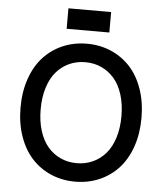

<svg xmlns="http://www.w3.org/2000/svg" viewBox="-61 -972 889 1036"><g transform="rotate(5 384.0 -454.5)"><path d="M267.4 -807.9V-918.7H498.6V-807.9ZM384.2 -737.2Q454.5 -737.2 514.7 -711.3Q574.9 -685.4 618.6 -638Q662.3 -590.6 687 -519.9Q711.6 -449.2 711.6 -363.6Q711.6 -278.1 687 -207.4Q662.3 -136.7 618.6 -89.3Q574.9 -41.9 514.7 -16Q454.5 9.9 384.2 9.9Q313.6 9.9 253.4 -16Q193.2 -41.9 149.5 -89.5Q105.8 -137.1 81.1 -207.6Q56.5 -278.1 56.5 -363.6Q56.5 -449.2 81.1 -519.9Q105.8 -590.6 149.5 -638Q193.2 -685.4 253.4 -711.3Q313.6 -737.2 384.2 -737.2ZM297.1 -108.3Q337 -90.2 384.2 -90.2Q431.5 -90.2 471.2 -108.3Q511 -126.4 540.5 -160.3Q570 -194.2 586.5 -246.4Q603 -298.7 603 -363.6Q603 -428.6 586.5 -480.8Q570 -533 540.5 -566.9Q511 -600.9 471.2 -619Q431.5 -637.1 384.2 -637.1Q337 -637.1 297.1 -619Q257.1 -600.9 227.8 -566.9Q198.5 -533 182 -480.8Q165.5 -428.6 165.5 -363.6Q165.5 -298.7 182 -246.4Q198.5 -194.2 227.8 -160.3Q257.1 -126.4 297.1 -108.3Z"/></g></svg>

Font: TID UI Medium
Style: Regular
Weight: 500
Designer: The TID Project Authors
Foundry: Bakken & Bæck
Version: Version 1.001;hotconv 1.0.109;makeotfexe 2.5.65596